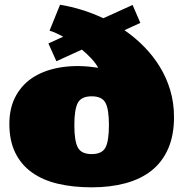

<svg xmlns="http://www.w3.org/2000/svg" viewBox="-20 -780 784 821"><path d="M250 -623Q217.8 -641.1 191.9 -648.9L236.8 -759.8Q284.2 -752 330.6 -737.5Q377 -723.1 421.9 -702.1L546.9 -758.8L580.1 -682.1L512.2 -650.9Q558.1 -619.1 596.4 -580.1Q634.8 -541 663.3 -494.6Q691.9 -448.2 708 -394Q724.1 -339.8 724.1 -279.8Q724.1 -201.2 699 -144Q673.8 -86.9 627.9 -50.5Q582 -14.2 517.1 3.4Q452.1 21 372.1 21Q292 21 227.1 5.6Q162.1 -9.8 116 -43Q69.8 -76.2 44.9 -127.7Q20 -179.2 20 -250Q20 -320.8 49.1 -372.3Q78.1 -423.8 129.2 -453.9Q180.2 -483.9 249.5 -493.4Q318.8 -502.9 399.9 -490.2Q389.2 -509.8 370.6 -529.8Q352.1 -549.8 330.1 -567.9L221.2 -518.1L187 -594.2ZM297.9 -245.1Q297.9 -176.8 313 -148.9Q328.1 -121.1 372.1 -121.1Q416 -121.1 430.9 -148.9Q445.8 -176.8 445.8 -245.1Q445.8 -313 430.9 -340.6Q416 -368.2 372.1 -368.2Q328.1 -368.2 313 -340.6Q297.9 -313 297.9 -245.1Z"/></svg>

Font: Ultra
Style: Regular
Weight: 400
Designer: Astigmatic (AOETI)
Foundry: Astigmatic (AOETI)
Version: Version 1.001